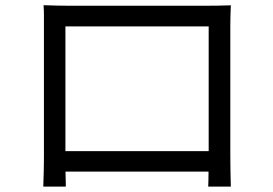

<svg xmlns="http://www.w3.org/2000/svg" viewBox="-20 -705 1040 732"><path d="M146.1 -685.2Q175.9 -684.2 196.8 -683.7Q217.8 -683.2 235.5 -683.2Q246.8 -683.2 278.8 -683.2Q310.9 -683.2 356.2 -683.2Q401.5 -683.2 453.5 -683.2Q505.6 -683.2 557.5 -683.2Q609.4 -683.2 654.1 -683.2Q698.8 -683.2 730.1 -683.2Q761.5 -683.2 772.1 -683.2Q788.5 -683.2 812.9 -683.5Q837.4 -683.8 860.1 -684.8Q859.1 -666.5 858.6 -646.2Q858.1 -626 858.1 -607.3Q858.1 -597.2 858.1 -567.7Q858.1 -538.2 858.1 -496Q858.1 -453.9 858.1 -405.6Q858.1 -357.4 858.1 -309.3Q858.1 -261.3 858.1 -220Q858.1 -178.8 858.1 -150.7Q858.1 -122.5 858.1 -114.4Q858.1 -102.7 858.3 -84.1Q858.5 -65.5 858.8 -46.2Q859.1 -26.9 859.6 -12.3Q860.1 2.3 860.1 6.5H773.8Q774.4 1 774.6 -17.2Q774.8 -35.5 775.2 -59.3Q775.6 -83 775.6 -103.6Q775.6 -111.3 775.6 -142.3Q775.6 -173.3 775.6 -218.7Q775.6 -264 775.6 -316.3Q775.6 -368.5 775.6 -419.4Q775.6 -470.2 775.6 -512.1Q775.6 -554.1 775.6 -579.2Q775.6 -604.4 775.6 -604.4H229.4Q229.4 -604.4 229.4 -579.5Q229.4 -554.7 229.4 -512.7Q229.4 -470.8 229.4 -420.3Q229.4 -369.7 229.4 -317.8Q229.4 -265.9 229.4 -220.5Q229.4 -175.1 229.4 -143.8Q229.4 -112.5 229.4 -103.6Q229.4 -91.1 229.4 -74.3Q229.4 -57.4 229.9 -41Q230.4 -24.5 230.7 -11.4Q231 1.7 231 6.5H145.1Q145.1 1.7 145.6 -12.6Q146.1 -26.9 146.6 -45.7Q147.1 -64.5 147.3 -83Q147.5 -101.5 147.5 -114.6Q147.5 -123.5 147.5 -152.3Q147.5 -181 147.5 -223.2Q147.5 -265.3 147.5 -313.8Q147.5 -362.2 147.5 -410.4Q147.5 -458.6 147.5 -500.2Q147.5 -541.8 147.5 -570.4Q147.5 -599 147.5 -607.3Q147.5 -624.6 147.5 -645.8Q147.5 -667.1 146.1 -685.2ZM808.3 -128.9V-50.7H189.9V-128.9Z"/></svg>

Font: Noto Sans TC Thin
Style: Regular
Weight: 100
Designer: Ryoko NISHIZUKA 西塚涼子 (kana, bopomofo & ideographs); Paul D. Hunt (Latin, Greek & Cyrillic); Sandoll Communications 산돌커뮤니
Foundry: Adobe
Version: Version 2.004-H2;hotconv 1.0.118;makeotfexe 2.5.65603